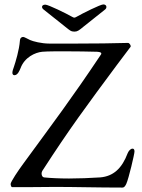

<svg xmlns="http://www.w3.org/2000/svg" viewBox="-20 -843 643 868"><path d="M185 -822C176 -822 170 -818 170 -812C170 -808 172 -804 177 -800L275 -722C295 -706 301 -700 316 -700C331 -700 337 -706 357 -722L455 -800C460 -804 461 -808 461 -812C461 -818 456 -823 447 -823C434 -823 352 -782 326 -767C317 -762 315 -762 306 -767C280 -782 198 -822 185 -822ZM533 5C543 5 547 -4 551 -12C562 -36 588 -147 588 -158C588 -167 585 -171 579 -171C569 -171 560 -158 557 -150C531 -81 492 -46 433 -41C386 -38 337 -36 292 -36C248 -36 208 -38 179 -41C172 -42 168 -50 168 -58C168 -62 169 -67 171 -70C295 -262 371 -364 509 -550L570 -631C574 -636 565 -649 559 -649C485 -647 411 -646 328 -646H202C168 -646 129 -656 116 -662C105 -667 90 -676 85 -676C80 -676 71 -674 70 -659C67 -617 50 -562 43 -541C40 -533 36 -522 36 -514C36 -508 39 -503 45 -503C60 -503 68 -523 73 -535C91 -584 139 -606 171 -609C196 -611 234 -611 273 -611C326 -611 383 -610 419 -609C434 -608 438 -605 438 -601C438 -598 436 -596 434 -593C306 -401 222 -290 86 -104C63 -73 28 -21 28 -11C28 -11 29 3 35 3H112C150 3 191 2 231 2C320 2 419 5 533 5Z"/></svg>

Font: Garamond-Math
Style: Regular
Weight: 400
Version: Version 2019-08-16